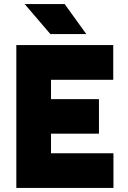

<svg xmlns="http://www.w3.org/2000/svg" viewBox="-20 -921 626 941"><path d="M227 -754H403L297 -901H101ZM60 0H536V-170H230V-266H465V-435H230V-530H535V-700H60Z"/></svg>

Font: Unageo
Style: Black
Weight: 900
Designer: Richard Sepsi
Foundry: Richard Sepsi
Version: Version 2.000